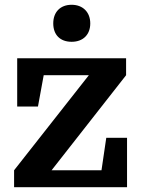

<svg xmlns="http://www.w3.org/2000/svg" viewBox="-20 -784 598 804"><path d="M203 -686C203 -638 232 -609 280 -609C328 -609 358 -639 358 -686C358 -733 327 -764 280 -764C233 -764 203 -734 203 -686ZM196 -71 508 -469V-540H52V-338H139L163 -469H352L39 -71V0H512V-207H425L405 -71Z"/></svg>

Font: Domine
Style: Bold
Weight: 700
Designer: Pablo Impallari, Rodrigo Fuenzalida, Brenda Gallo
Foundry: Pablo Impallari, Rodrigo Fuenzalida, Brenda Gallo
Version: Version 2.000